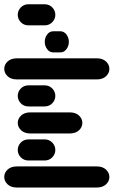

<svg xmlns="http://www.w3.org/2000/svg" viewBox="-44 -881 564 888"><path d="M34.2 -13.7H403.3Q430.7 -13.7 446.3 -28.3Q461.9 -43 461.9 -62.5Q461.9 -82 446.3 -96.7Q430.7 -111.3 403.3 -111.3H34.2Q6.8 -111.3 -8.8 -96.7Q-24.4 -82 -24.4 -62.5Q-24.4 -43 -8.8 -28.3Q6.8 -13.7 34.2 -13.7ZM87.9 -138.7H162.1Q183.6 -138.7 197.8 -153.3Q211.9 -168 211.9 -187.5Q211.9 -207 197.8 -221.7Q183.6 -236.3 162.1 -236.3H87.9Q66.4 -236.3 52.2 -221.7Q38.1 -207 38.1 -187.5Q38.1 -168 52.2 -153.3Q66.4 -138.7 87.9 -138.7ZM96.7 -263.7H278.3Q305.7 -263.7 321.3 -278.3Q336.9 -293 336.9 -312.5Q336.9 -332 321.3 -346.7Q305.7 -361.3 278.3 -361.3H96.7Q69.3 -361.3 53.7 -346.7Q38.1 -332 38.1 -312.5Q38.1 -293 53.7 -278.3Q69.3 -263.7 96.7 -263.7ZM87.9 -388.7H162.1Q183.6 -388.7 197.8 -403.3Q211.9 -418 211.9 -437.5Q211.9 -457 197.8 -471.7Q183.6 -486.3 162.1 -486.3H87.9Q66.4 -486.3 52.2 -471.7Q38.1 -457 38.1 -437.5Q38.1 -418 52.2 -403.3Q66.4 -388.7 87.9 -388.7ZM34.2 -513.7H403.3Q430.7 -513.7 446.3 -528.3Q461.9 -543 461.9 -562.5Q461.9 -582 446.3 -596.7Q430.7 -611.3 403.3 -611.3H34.2Q6.8 -611.3 -8.8 -596.7Q-24.4 -582 -24.4 -562.5Q-24.4 -543 -8.8 -528.3Q6.8 -513.7 34.2 -513.7ZM202.1 -638.7H235.4Q252 -638.7 263.2 -653.3Q274.4 -668 274.4 -687.5Q274.4 -707 263.2 -721.7Q252 -736.3 235.4 -736.3H202.1Q185.5 -736.3 174.3 -721.7Q163.1 -707 163.1 -687.5Q163.1 -668 174.3 -653.3Q185.5 -638.7 202.1 -638.7ZM87.9 -763.7H162.1Q183.6 -763.7 197.8 -778.3Q211.9 -793 211.9 -812.5Q211.9 -832 197.8 -846.7Q183.6 -861.3 162.1 -861.3H87.9Q66.4 -861.3 52.2 -846.7Q38.1 -832 38.1 -812.5Q38.1 -793 52.2 -778.3Q66.4 -763.7 87.9 -763.7Z"/></svg>

Font: Workbench
Style: Regular
Weight: 400
Designer: Jens Kutilek
Foundry: Jens Kutilek
Version: Version 2.001